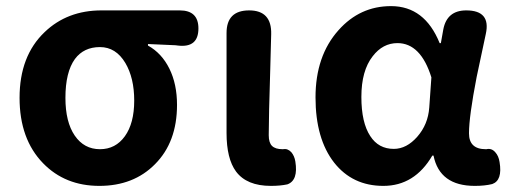

<svg xmlns="http://www.w3.org/2000/svg" viewBox="-20 -594 1672 628"><path d="M305 14Q193 14 121 -60Q44 -139 44 -274Q44 -411 126 -489Q200 -560 312 -560H470H568Q629 -560 629 -501Q629 -437 562 -445Q559 -445 554 -446Q497 -449 464 -450V-445Q509 -420 534 -369.5Q559 -319 559 -251Q559 -129 487 -57Q417 14 305 14ZM307 -106Q358 -106 388.5 -148.5Q419 -191 419 -265Q419 -339 390 -388Q359 -440 307 -440Q254 -440 225 -401Q194 -358 194 -274Q194 -195 224.5 -150.5Q255 -106 307 -106Z M866 14Q787 14 752 -33Q721 -75 721 -159V-359V-486Q721 -560 795 -560Q869 -560 867 -482Q866 -445 864 -369Q859 -211 859 -152Q859 -127 870 -116.5Q881 -106 904 -106Q905 -106 906 -106Q921 -109 933 -96Q943 -84 946 -66Q956 -4 920 9Q897 14 866 14Z M1234 14Q1133 14 1073 -62Q1012 -140 1012 -275.5Q1012 -411 1087 -495Q1157 -574 1259 -574Q1369 -574 1418 -453H1422L1430 -498Q1442 -560 1505 -560Q1586 -560 1569 -483Q1564 -460 1554 -412.5Q1544 -365 1539 -342Q1514 -213 1514 -158Q1514 -106 1569 -106Q1570 -106 1571 -106Q1588 -110 1600 -96Q1611 -84 1614 -64Q1624 -4 1590 8Q1566 14 1533 14Q1418 14 1398 -85H1394Q1336 14 1234 14ZM1268 -107Q1310 -107 1345 -147Q1380 -187 1384 -242L1391 -341Q1356 -453 1280 -453Q1232 -453 1199 -410Q1162 -363 1162 -277Q1162 -193 1191 -149Q1218 -107 1268 -107Z"/></svg>

Font: GenSenRounded TW B
Style: Regular
Weight: 700
Version: Version 1.501;PS 1;hotconv 16.6.51;makeotf.lib2.5.65220